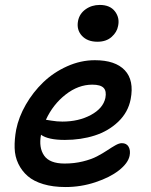

<svg xmlns="http://www.w3.org/2000/svg" viewBox="-20 -752 616 782"><path d="M377 -582Q335.9 -582 313.5 -606.4Q291 -630.9 297.9 -667Q303.7 -696.3 328.6 -714.1Q353.5 -731.9 386.2 -731.9Q428.2 -731.9 448.2 -705.6Q468.3 -679.2 460.9 -646Q456.5 -621.1 434.6 -601.6Q412.6 -582 377 -582ZM247.1 9.8Q195.8 9.8 156.5 -2Q117.2 -13.7 93 -34.7Q68.8 -55.7 54.7 -85Q40.5 -114.3 39.6 -149.2Q38.6 -184.1 45.9 -224.1Q56.2 -275.4 85.2 -325.9Q114.3 -376.5 156 -416.7Q197.8 -457 253.2 -481.9Q308.6 -506.8 366.2 -506.8Q449.7 -506.8 488.3 -465.8Q526.9 -424.8 512.2 -348.1Q502 -294.9 461.7 -256.3Q421.4 -217.8 365.5 -200Q309.6 -182.1 244.1 -182.1Q176.3 -182.1 147 -203.1Q137.2 -150.9 159.7 -118.4Q182.1 -85.9 243.2 -85.9Q282.7 -85.9 317.4 -94.5Q352.1 -103 375.2 -115.2Q398.4 -127.4 416.7 -139.6Q435.1 -151.9 450.2 -160.4Q465.3 -168.9 476.1 -168.9Q495.6 -168.9 503.9 -154.1Q512.2 -139.2 507.8 -117.2Q501.5 -87.4 464.6 -58.3Q427.7 -29.3 368.7 -9.8Q309.6 9.8 247.1 9.8ZM356 -407.2Q298.8 -407.2 247.3 -366.9Q195.8 -326.7 167 -264.2Q168 -264.2 190.2 -260.5Q212.4 -256.8 233.9 -256.8Q300.3 -256.8 350.1 -283.7Q399.9 -310.5 409.2 -353Q414.6 -380.9 402.1 -394Q389.6 -407.2 356 -407.2Z"/></svg>

Font: Shantell Sans Normal
Style: Italic
Weight: 500
Italic angle: -11.31°
Designer: Stephen Nixon, Anya Danilova, Shantell Martin
Foundry: Arrow Type
Version: Version 1.006;[559af2be0]